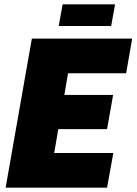

<svg xmlns="http://www.w3.org/2000/svg" viewBox="-20 -866 630 886"><path d="M6 0 127 -688H590L562 -528H294L277 -428H502L474 -270H249L230 -160H503L474 0ZM251 -746 269 -846H511L493 -746Z"/></svg>

Font: Archivo Condensed Black
Style: Italic
Weight: 900
Width: 3
Italic angle: -10°
Designer: Hector Gatti
Foundry: Omnibus-Type
Version: Version 2.001